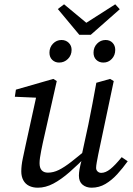

<svg xmlns="http://www.w3.org/2000/svg" viewBox="-20 -860 620 893"><path d="M156 13Q133 13 115.5 4.5Q98 -4 88.5 -21.5Q79 -39 79 -63Q79 -90 86 -123Q93 -156 99 -184L153 -430L164 -405L49 -410L54 -443L228 -493L244 -483L179 -195Q175 -176 171.5 -158.5Q168 -141 166 -126.5Q164 -112 164 -101Q164 -79 174 -68Q184 -57 203 -57Q228 -57 253.5 -69.5Q279 -82 313 -108.5Q347 -135 394 -175L400 -141H389Q343 -94 303.5 -59.5Q264 -25 228 -6Q192 13 156 13ZM406 13Q381 13 364 -1Q347 -15 347 -43Q347 -56 350 -73.5Q353 -91 362 -124H357L391 -281Q401 -329 410 -377.5Q419 -426 428 -475L492 -493L509 -483L437 -142Q433 -122 430 -105Q427 -88 427 -79Q427 -69 434 -62.5Q441 -56 451 -56Q471 -56 493 -73.5Q515 -91 546 -129L574 -110Q551 -78 525.5 -50Q500 -22 470.5 -4.5Q441 13 406 13ZM255 -569Q236 -569 223 -581.5Q210 -594 210 -615Q210 -640 226.5 -657Q243 -674 266 -674Q286 -674 299.5 -661Q313 -648 313 -628Q313 -603 296 -586Q279 -569 255 -569ZM349 -698 249 -818 278 -840 408 -732H347L516 -840L537 -817L402 -698ZM461 -569Q441 -569 428 -581.5Q415 -594 415 -615Q415 -640 431.5 -657Q448 -674 471 -674Q491 -674 503.5 -661Q516 -648 516 -628Q516 -603 500 -586Q484 -569 461 -569Z"/></svg>

Font: Source Serif 4 18pt
Style: Italic
Weight: 400
Italic angle: -12°
Designer: Frank Grießhammer
Foundry: Adobe Systems Incorporated
Version: Version 4.004;hotconv 1.0.116;makeotfexe 2.5.65601